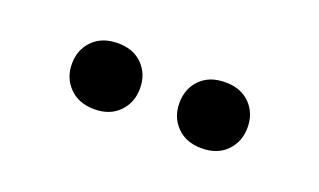

<svg xmlns="http://www.w3.org/2000/svg" viewBox="-32 -767 564 339"><g transform="rotate(20 250.0 -598.0)"><path d="M149.5 -536Q120 -536 102.5 -553.8Q85 -571.5 85 -598Q85 -625 102.5 -642.5Q120 -660 149.5 -660Q178.5 -660 195.8 -642.5Q213 -625 213 -598Q213 -571.5 195.8 -553.8Q178.5 -536 149.5 -536ZM351 -536Q321.5 -536 304.2 -553.8Q287 -571.5 287 -598Q287 -625 304.2 -642.5Q321.5 -660 351 -660Q380.5 -660 397.8 -642.5Q415 -625 415 -598Q415 -571.5 397.8 -553.8Q380.5 -536 351 -536Z"/></g></svg>

Font: Newsreader 16pt 16pt SemiBold
Style: Regular
Weight: 600
Version: Version 1.003